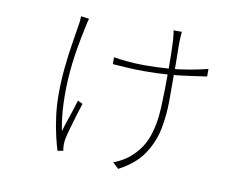

<svg xmlns="http://www.w3.org/2000/svg" viewBox="-73 -692 1147 877"><g transform="rotate(10 500.0 -253.5)"><path d="M703 -587Q702 -575 701 -563.5Q700 -552 700 -540Q700 -533 700 -516Q700 -499 700.5 -478Q701 -457 701 -437Q701 -417 701 -405Q701 -338 701 -268.5Q701 -199 688 -134.5Q675 -70 637.5 -14.5Q600 41 525 80L497 54Q514 49 531 39.5Q548 30 562 20Q620 -26 643 -87.5Q666 -149 669.5 -228.5Q673 -308 673 -405Q673 -427 672.5 -453.5Q672 -480 671.5 -503.5Q671 -527 670 -540Q669 -551 667.5 -567Q666 -583 664 -587ZM418 -419Q437 -415 478 -411Q519 -407 562 -407Q620 -407 670.5 -411Q721 -415 766.5 -423Q812 -431 852 -441V-406Q810 -400 767.5 -394Q725 -388 675 -384Q625 -380 561 -380Q521 -380 484.5 -382.5Q448 -385 418 -387ZM275 -572Q273 -565 270.5 -555.5Q268 -546 266 -535Q254 -481 244 -421Q234 -361 229.5 -297.5Q225 -234 227.5 -170Q230 -106 242 -45Q251 -77 265 -117Q279 -157 290 -195L313 -184Q306 -163 296 -130Q286 -97 277 -65.5Q268 -34 264 -15Q263 -8 262 0Q261 8 261 16Q261 22 262 30Q263 38 264 42L238 47Q230 23 220.5 -17.5Q211 -58 204.5 -107.5Q198 -157 198 -208Q198 -272 204.5 -335.5Q211 -399 220 -452.5Q229 -506 234 -540Q236 -551 236.5 -561.5Q237 -572 237 -577Z"/></g></svg>

Font: Noto Sans JP
Style: Regular
Weight: 100
Designer: Ryoko NISHIZUKA 西塚涼子 (kana, bopomofo & ideographs); Paul D. Hunt (Latin, Greek & Cyrillic); Sandoll Communications 산돌커뮤니
Foundry: Adobe
Version: Version 2.004;hotconv 1.0.118;makeotfexe 2.5.65603